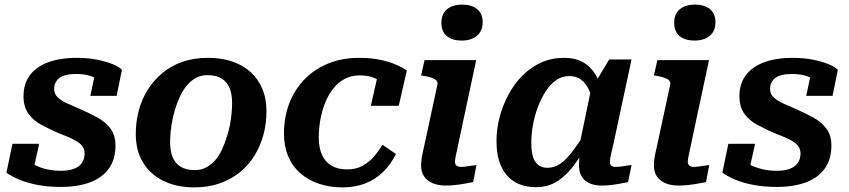

<svg xmlns="http://www.w3.org/2000/svg" viewBox="-20 -800 3682 833"><path d="M244 11Q188 11 141.5 2Q95 -7 61.5 -21.5Q28 -36 8 -51L34 -176H150L120 -42Q102 -50 94.5 -61Q87 -72 88 -85Q89 -98 96 -109Q108 -96 130 -84.5Q152 -73 181.5 -66Q211 -59 245 -59Q276 -59 299 -67Q322 -75 334.5 -92Q347 -109 347 -134Q347 -153 337 -166Q327 -179 310 -189Q293 -199 271.5 -207.5Q250 -216 228 -225Q192 -241 158.5 -259Q125 -277 103.5 -306.5Q82 -336 82 -383Q82 -435 108.5 -472Q135 -509 187 -529Q239 -549 315 -549Q362 -549 401.5 -541Q441 -533 469 -521.5Q497 -510 509 -497L486 -384H372L394 -489Q406 -489 415.5 -480.5Q425 -472 429 -459.5Q433 -447 428 -435Q417 -448 400.5 -458Q384 -468 361.5 -473.5Q339 -479 309 -479Q260 -479 237.5 -461.5Q215 -444 215 -414Q215 -392 230.5 -377.5Q246 -363 272.5 -351Q299 -339 329 -326Q366 -310 401 -291Q436 -272 458.5 -243Q481 -214 481 -168Q481 -109 452.5 -69Q424 -29 371 -9Q318 11 244 11Z M965 -209Q973 -233 977.5 -257.5Q982 -282 984.5 -306Q987 -330 987 -353Q987 -391 976 -418Q965 -445 941.5 -459.5Q918 -474 880 -474Q852 -474 830 -462Q808 -450 791.5 -430.5Q775 -411 762 -384Q749 -357 740 -327Q733 -304 728 -279Q723 -254 720.5 -230Q718 -206 718 -183Q718 -145 729 -118Q740 -91 764 -76.5Q788 -62 825 -62Q853 -62 875 -74Q897 -86 914 -105.5Q931 -125 943.5 -152Q956 -179 965 -209ZM569 -219Q569 -271 582 -320Q595 -369 621 -410.5Q647 -452 685 -483.5Q723 -515 772 -532Q821 -549 882 -549Q959 -549 1016 -521.5Q1073 -494 1104.5 -441.5Q1136 -389 1136 -317Q1136 -264 1123 -215.5Q1110 -167 1084.5 -125.5Q1059 -84 1021 -53Q983 -22 933.5 -4.5Q884 13 823 13Q747 13 689.5 -15Q632 -43 600.5 -95Q569 -147 569 -219Z M1486 -65Q1525 -65 1553.5 -81Q1582 -97 1603 -121.5Q1624 -146 1639 -172L1698 -132Q1675 -86 1641.5 -53.5Q1608 -21 1564 -4Q1520 13 1466 13Q1411 13 1364.5 -2.5Q1318 -18 1283.5 -48Q1249 -78 1230.5 -121.5Q1212 -165 1212 -221Q1212 -289 1234 -348.5Q1256 -408 1298.5 -453Q1341 -498 1401.5 -523.5Q1462 -549 1538 -549Q1592 -549 1632 -540Q1672 -531 1700.5 -518.5Q1729 -506 1745 -494L1710 -341H1589L1621 -483Q1634 -482 1642 -474.5Q1650 -467 1653.5 -457Q1657 -447 1656.5 -437Q1656 -427 1652 -422Q1643 -437 1627.5 -448.5Q1612 -460 1590.5 -466.5Q1569 -473 1540 -473Q1503 -473 1474 -457Q1445 -441 1424 -413.5Q1403 -386 1389.5 -351Q1376 -316 1369.5 -278.5Q1363 -241 1363 -204Q1363 -159 1377 -128Q1391 -97 1418.5 -81Q1446 -65 1486 -65Z M1807 -82Q1807 -97 1809.5 -113.5Q1812 -130 1818 -156Q1824 -182 1833 -225L1878 -434Q1880 -444 1873 -451Q1866 -458 1852 -463Q1838 -468 1818 -471L1807 -473L1822 -539H2046L1977 -216Q1970 -180 1964.5 -156.5Q1959 -133 1956.5 -119Q1954 -105 1954 -98Q1954 -87 1960.5 -81.5Q1967 -76 1980 -76Q1993 -76 2005 -78Q2017 -80 2028 -81.5Q2039 -83 2047 -84L2033 -10Q2017 -7 1998 -3.5Q1979 0 1957.5 2.5Q1936 5 1913 5Q1882 5 1857.5 -5Q1833 -15 1820 -34.5Q1807 -54 1807 -82ZM1895 -701Q1895 -740 1919.5 -760Q1944 -780 1986 -780Q2026 -780 2050 -760.5Q2074 -741 2074 -704Q2074 -665 2049 -644.5Q2024 -624 1983 -624Q1942 -624 1918.5 -643.5Q1895 -663 1895 -701Z M2601 -352 2557 -335Q2550 -376 2537 -406Q2524 -436 2503 -453Q2482 -470 2449 -470Q2418 -470 2392.5 -452Q2367 -434 2347 -403Q2327 -372 2313 -334Q2299 -296 2292 -256.5Q2285 -217 2285 -181Q2285 -145 2292 -121Q2299 -97 2315 -84.5Q2331 -72 2355 -72Q2386 -72 2411.5 -90Q2437 -108 2464 -143.5Q2491 -179 2524 -231L2542 -198Q2507 -133 2472 -85.5Q2437 -38 2397 -13Q2357 12 2306 12Q2250 12 2211.5 -12Q2173 -36 2153.5 -80.5Q2134 -125 2134 -187Q2134 -240 2147.5 -291.5Q2161 -343 2186 -389.5Q2211 -436 2246.5 -472Q2282 -508 2327.5 -528.5Q2373 -549 2427 -549Q2484 -549 2520 -523.5Q2556 -498 2575.5 -454Q2595 -410 2601 -352ZM2720 -542 2650 -216Q2643 -181 2637 -157Q2631 -133 2628.5 -119Q2626 -105 2626 -98Q2626 -87 2632 -81.5Q2638 -76 2651 -76Q2670 -76 2688.5 -79.5Q2707 -83 2720 -84L2705 -10Q2690 -7 2671.5 -3.5Q2653 0 2632.5 2.5Q2612 5 2589 5Q2559 5 2537 -5Q2515 -15 2503.5 -34.5Q2492 -54 2492 -82Q2492 -91 2493 -109Q2494 -127 2497 -151L2488 -142L2545 -416L2553 -425L2623 -542Z M2817 -82Q2817 -97 2819.5 -113.5Q2822 -130 2828 -156Q2834 -182 2843 -225L2888 -434Q2890 -444 2883 -451Q2876 -458 2862 -463Q2848 -468 2828 -471L2817 -473L2832 -539H3056L2987 -216Q2980 -180 2974.5 -156.5Q2969 -133 2966.5 -119Q2964 -105 2964 -98Q2964 -87 2970.5 -81.5Q2977 -76 2990 -76Q3003 -76 3015 -78Q3027 -80 3038 -81.5Q3049 -83 3057 -84L3043 -10Q3027 -7 3008 -3.5Q2989 0 2967.5 2.5Q2946 5 2923 5Q2892 5 2867.5 -5Q2843 -15 2830 -34.5Q2817 -54 2817 -82ZM2905 -701Q2905 -740 2929.5 -760Q2954 -780 2996 -780Q3036 -780 3060 -760.5Q3084 -741 3084 -704Q3084 -665 3059 -644.5Q3034 -624 2993 -624Q2952 -624 2928.5 -643.5Q2905 -663 2905 -701Z M3350 11Q3294 11 3247.5 2Q3201 -7 3167.5 -21.5Q3134 -36 3114 -51L3140 -176H3256L3226 -42Q3208 -50 3200.5 -61Q3193 -72 3194 -85Q3195 -98 3202 -109Q3214 -96 3236 -84.5Q3258 -73 3287.5 -66Q3317 -59 3351 -59Q3382 -59 3405 -67Q3428 -75 3440.5 -92Q3453 -109 3453 -134Q3453 -153 3443 -166Q3433 -179 3416 -189Q3399 -199 3377.5 -207.5Q3356 -216 3334 -225Q3298 -241 3264.5 -259Q3231 -277 3209.5 -306.5Q3188 -336 3188 -383Q3188 -435 3214.5 -472Q3241 -509 3293 -529Q3345 -549 3421 -549Q3468 -549 3507.5 -541Q3547 -533 3575 -521.5Q3603 -510 3615 -497L3592 -384H3478L3500 -489Q3512 -489 3521.5 -480.5Q3531 -472 3535 -459.5Q3539 -447 3534 -435Q3523 -448 3506.5 -458Q3490 -468 3467.5 -473.5Q3445 -479 3415 -479Q3366 -479 3343.5 -461.5Q3321 -444 3321 -414Q3321 -392 3336.5 -377.5Q3352 -363 3378.5 -351Q3405 -339 3435 -326Q3472 -310 3507 -291Q3542 -272 3564.5 -243Q3587 -214 3587 -168Q3587 -109 3558.5 -69Q3530 -29 3477 -9Q3424 11 3350 11Z"/></svg>

Font: Roboto Serif 20pt SemiBold
Style: Italic
Weight: 600
Italic angle: -10°
Version: Version 1.007